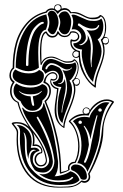

<svg xmlns="http://www.w3.org/2000/svg" viewBox="-20 -855 564 879"><path d="M343 -481Q343 -494 331 -494Q327 -494 322 -491Q320 -486 316 -483Q318 -480 322 -470Q325 -467 329 -467Q334 -467 338.5 -471Q343 -475 343 -481ZM330 -497Q337 -497 341.5 -492.5Q346 -488 346 -480Q346 -473 341.5 -467.5Q337 -462 330 -462Q328 -462 323 -464Q325 -458 325 -444Q325 -414 300 -355Q275 -296 275 -271Q275 -267 271 -270Q230 -294 230 -352Q230 -371 235.5 -404Q241 -437 241 -447Q228 -449 219 -459.5Q210 -470 210 -482Q210 -485 211.5 -490.5Q213 -496 215 -494Q222 -492 224 -492Q238 -492 238 -505Q238 -510 233.5 -514.5Q229 -519 222 -519Q210 -519 200 -509Q190 -499 188 -480Q213 -469 213 -439Q213 -411 191 -390Q260 -223 260 -74V-67Q286 -73 292 -78Q291 -82 291 -86Q291 -98 299.5 -106Q308 -114 318 -114H322Q338 -144 338 -186Q338 -220 327 -250Q316 -280 296 -297Q294 -300 296 -302Q325 -334 364 -334Q358 -337 358 -345Q358 -352 363 -357.5Q368 -363 375 -363Q382 -363 386.5 -359.5Q391 -356 391 -350Q403 -371 424.5 -385.5Q446 -400 469 -400Q486 -400 500 -391Q501 -389 502 -389Q502 -388 501.5 -387.5Q501 -387 501 -386Q453 -321 453 -257Q453 -212 435 -158.5Q417 -105 390 -59Q393 -53 393 -45Q393 -33 385 -25.5Q377 -18 366 -18Q359 -18 353 -22Q341 -10 326 -4Q311 2 297 3Q283 4 255 4H249Q156 4 106 -55.5Q56 -115 56 -217Q56 -221 56.5 -231.5Q57 -242 57 -247Q57 -255 53 -262Q49 -269 43 -276.5Q37 -284 34 -288Q34 -288 34 -288.5Q34 -289 34 -290Q34 -296 58 -296Q89 -296 112 -275Q73 -331 60 -385Q43 -392 34.5 -406Q26 -420 26 -437Q26 -460 38 -478Q23 -489 23 -510Q24 -532 38 -545Q38 -607 52 -658Q66 -709 101 -749Q136 -789 189 -802Q199 -817 218 -817Q222 -817 228 -815V-818Q228 -826 232.5 -830.5Q237 -835 245 -835Q262 -835 262 -819V-815Q269 -818 276 -818Q294 -818 306 -799Q310 -800 318 -800Q337 -800 359.5 -787.5Q382 -775 394 -774H402Q431 -774 437 -786Q439 -787 441 -786Q466 -777 466 -729Q466 -706 458 -686H462Q469 -686 474 -680.5Q479 -675 479 -668Q479 -662 474.5 -656.5Q470 -651 463 -651Q459 -651 455 -654Q459 -640 459 -622Q459 -594 439 -543Q419 -492 419 -462V-458Q419 -452 414 -455Q384 -475 362.5 -515Q341 -555 341 -594Q336 -590 329 -590Q321 -590 316 -594.5Q311 -599 311 -606Q312 -619 323 -623Q302 -637 302 -661Q302 -663 302 -665Q302 -667 302.5 -670Q303 -673 305 -674.5Q307 -676 309 -674Q315 -672 320 -672Q327 -672 332 -676.5Q337 -681 337 -687Q337 -706 312 -706Q311 -706 309 -705.5Q307 -705 306 -705Q297 -685 276 -685Q258 -685 246 -700Q238 -683 220 -683Q200 -683 190 -704Q169 -696 169 -618Q169 -611 169.5 -594Q170 -577 170 -568Q182 -596 216 -596Q230 -596 251 -585Q272 -574 283 -574H292Q313 -574 318 -583Q318 -584 321 -584Q340 -573 340 -546Q340 -521 326 -497ZM286 -537Q274 -537 253.5 -551.5Q233 -566 214 -566Q206 -566 197 -557Q188 -548 188 -541Q188 -538 191 -537.5Q194 -537 196 -540Q197 -546 203.5 -552Q210 -558 216 -558Q227 -558 252 -545Q269 -528 269 -501Q268 -491 266 -486Q265 -480 258.5 -476Q252 -472 249 -473Q245 -473 245 -472L249 -470H250Q259 -470 267 -476Q275 -482 275 -494Q281 -479 281 -459Q281 -439 271.5 -399.5Q262 -360 262 -342Q262 -339 264 -339Q265 -340 265 -342Q265 -361 276 -397Q287 -433 287 -454Q287 -497 266 -535Q274 -531 281 -531Q296 -531 307 -541Q312 -547 308 -546Q307 -546 306 -544Q300 -537 286 -537ZM94 -205V-187Q94 -111 127 -78Q177 -21 249 -21Q299 -21 314 -40Q317 -44 311 -45Q309 -46 308 -44Q295 -29 246 -29Q197 -29 158 -60Q158 -60 161.5 -59Q165 -58 166 -58Q170 -57 176 -57Q200 -57 214.5 -75Q229 -93 229 -118Q229 -124 228 -127Q215 -221 155 -319Q153 -323 149 -319Q147 -317 148 -316Q209 -207 221 -125Q222 -121 222 -115Q222 -95 209.5 -80Q197 -65 177 -65Q149 -66 138 -78Q118 -106 118 -130Q118 -162 141 -166Q150 -168 138 -169Q137 -170 136 -170Q123 -170 116.5 -157.5Q110 -145 110 -127Q102 -154 102 -188V-201Q102 -231 92 -246L87 -249Q87 -248 88 -247Q94 -234 94 -205ZM172 -438 170 -439Q156 -423 120 -423Q87 -423 71 -436Q66 -438 66 -438Q66 -438 69 -434Q91 -414 120 -414Q123 -386 126 -378Q129 -368 135 -371Q138 -373 136 -378L130 -414Q160 -419 172 -438ZM426 -323Q426 -325 426 -326Q425 -330 422 -326Q405 -273 394 -218L393 -220Q393 -222 393 -223Q388 -252 369 -276Q366 -280 364 -279Q362 -278 365 -274Q379 -251 384 -220Q387 -199 387 -194Q387 -192 386.5 -189.5Q386 -187 386 -186Q379 -148 365 -116Q364 -113 365 -111.5Q366 -110 368.5 -110Q371 -110 373 -112Q378 -122 382 -132.5Q386 -143 389 -154.5Q392 -166 393.5 -172.5Q395 -179 397 -192Q399 -205 400 -207Q423 -315 426 -323ZM355 -295Q355 -298 352.5 -300.5Q350 -303 347 -303Q344 -303 341.5 -300.5Q339 -298 339 -295Q339 -288 347 -288Q355 -288 355 -295ZM446 -351Q446 -354 443.5 -356.5Q441 -359 438 -359Q435 -359 432.5 -356.5Q430 -354 430 -351Q430 -344 438 -344Q446 -344 446 -351ZM175 -746Q179 -746 180 -748.5Q181 -751 180 -753Q179 -755 176 -755Q165 -755 148 -739.5Q131 -724 123 -705Q99 -652 99 -558Q99 -553 104.5 -553Q110 -553 110 -558Q110 -650 133 -701Q140 -717 153 -730.5Q166 -744 175 -746ZM399 -565Q399 -572 402 -596Q405 -620 405 -634Q405 -686 376 -718Q384 -715 398 -715Q424 -715 433 -734Q436 -740 432 -740Q429 -741 428 -737Q423 -724 402 -724Q376 -724 344 -747Q341 -749 339 -747Q337 -745 336.5 -742Q336 -739 338 -738Q373 -717 373 -682Q373 -672 364.5 -662.5Q356 -653 344 -651Q339 -649 349 -648Q359 -648 370.5 -659Q382 -670 382 -681Q381 -691 381 -695Q396 -669 396 -634Q396 -626 395 -607.5Q394 -589 394 -586Q394 -573 397 -552Q397 -548 398 -547Q399 -547 400 -550Q400 -553 399.5 -558Q399 -563 399 -565ZM128 -342Q150 -342 164 -352Q178 -362 178 -382H182Q186 -371 197 -337.5Q208 -304 215 -281Q222 -258 230.5 -214Q239 -170 245 -122Q246 -117 246 -106Q246 -68 230 -48Q246 -48 267.5 -54.5Q289 -61 302 -71Q336 -61 344 -30Q331 -16 310.5 -12Q290 -8 256 -8H254Q170 -8 120.5 -63.5Q71 -119 71 -220Q71 -225 71.5 -235.5Q72 -246 72 -252Q72 -272 56 -283Q84 -283 104.5 -262Q125 -241 125 -206Q125 -195 121 -178Q134 -179 140 -179Q157 -177 161 -164Q130 -158 130 -125Q130 -108 141 -96.5Q152 -85 169 -85Q183 -85 194 -95.5Q205 -106 205 -121Q205 -126 204 -130Q194 -168 176 -201.5Q158 -235 141 -256Q124 -277 106.5 -305Q89 -333 81 -361Q82 -362 85 -362Q97 -342 128 -342ZM378 -46Q378 -32 364 -32Q356 -32 350 -36Q337 -67 308 -76Q305 -80 305 -86Q305 -92 311 -97Q317 -102 325 -102Q348 -102 363 -85.5Q378 -69 378 -46ZM173 -470Q198 -464 198 -439Q198 -413 174 -395Q174 -376 161.5 -362Q149 -348 129 -348Q110 -348 95.5 -360.5Q81 -373 74 -392Q42 -410 42 -440Q42 -460 54 -473Q81 -454 118 -454Q151 -454 173 -470ZM122 -464Q92 -464 65 -476.5Q38 -489 38 -510Q38 -526 50 -537Q77 -519 112 -519Q144 -519 159 -535Q181 -526 181 -509Q181 -464 122 -464ZM481 -385Q448 -350 438 -257Q438 -216 419.5 -161.5Q401 -107 380 -68Q376 -85 362.5 -96.5Q349 -108 334 -108Q353 -145 353 -189Q353 -259 314 -300Q335 -320 366 -320Q380 -320 390 -317Q393 -336 417.5 -361.5Q442 -387 467 -387Q475 -387 481 -385ZM324 -570Q330 -561 330 -550Q330 -532 319 -511.5Q308 -491 298 -486Q310 -468 310 -444Q310 -417 289.5 -365Q269 -313 266 -292Q244 -307 244 -359Q244 -417 261 -457H258Q245 -457 233.5 -463.5Q222 -470 222 -480H223Q234 -480 242 -487Q250 -494 250 -505Q250 -514 242.5 -522.5Q235 -531 222 -531Q207 -531 187 -517Q182 -531 172 -536Q172 -556 184 -570.5Q196 -585 213 -585Q226 -585 248 -574.5Q270 -564 282 -562Q287 -562 296 -562Q313 -562 324 -570ZM192 -789Q198 -765 198 -754Q198 -739 190 -719Q155 -714 155 -614Q155 -583 158 -545Q136 -529 110 -529Q86 -529 52 -546Q52 -640 88.5 -707.5Q125 -775 192 -789ZM216 -806Q231 -806 239.5 -789Q248 -772 248 -752Q248 -739 239.5 -718.5Q231 -698 222 -698Q208 -698 198 -718Q206 -732 206 -754Q205 -774 198 -790Q204 -806 216 -806ZM444 -770Q453 -756 453 -735Q453 -715 445 -697Q437 -679 427 -675Q445 -648 445 -620Q445 -597 427 -551.5Q409 -506 406 -480Q382 -502 368 -542Q354 -582 354 -612Q354 -624 356 -628Q316 -633 316 -655V-657H318Q331 -657 341.5 -666Q352 -675 352 -688Q352 -701 341.5 -711Q331 -721 317 -721Q311 -721 308 -720Q315 -740 315 -755Q315 -772 307 -786Q310 -788 316 -788Q326 -788 353.5 -774.5Q381 -761 393 -760Q399 -759 411 -759Q432 -759 444 -770ZM248 -782Q257 -803 278 -803Q289 -803 297.5 -787.5Q306 -772 306 -756Q306 -735 299 -716.5Q292 -698 277 -698Q259 -698 249 -721Q256 -740 256 -753Q256 -766 248 -782ZM310 -486Q321 -493 328.5 -511Q336 -529 336 -546Q336 -568 322 -578Q314 -568 292 -568H283Q274 -569 251 -580Q228 -591 215 -591Q183 -591 170 -558H166Q163 -585 163 -613Q163 -707 191 -711Q194 -711 194 -709Q204 -690 220 -690Q237 -690 242 -709Q244 -715 248 -710Q258 -691 276 -691Q295 -691 302 -710Q308 -712 314 -712Q326 -712 334.5 -704.5Q343 -697 343 -687Q343 -678 336 -671.5Q329 -665 319 -665Q315 -665 309 -666Q308 -664 308 -660Q308 -646 318.5 -635Q329 -624 343 -622Q346 -622 346 -619V-612Q346 -570 364.5 -527Q383 -484 413 -464V-467Q413 -496 433 -545Q453 -594 453 -621Q453 -646 442 -670Q441 -673 442 -674Q461 -688 461 -730Q461 -770 442 -780Q433 -767 409 -767Q398 -767 394 -768Q382 -769 357.5 -782Q333 -795 311 -795Q310 -795 306.5 -794.5Q303 -794 302 -794Q292 -810 277 -810Q259 -810 247 -794Q244 -790 241 -794Q233 -810 218 -810Q201 -810 194 -797Q141 -785 106.5 -745Q72 -705 58.5 -654.5Q45 -604 45 -542Q30 -531 30 -511Q30 -492 46 -482Q47 -479 46 -477Q33 -461 33 -438Q33 -401 65 -388Q74 -349 94.5 -312.5Q115 -276 134 -253Q153 -230 171 -197Q189 -164 194 -130Q195 -126 195 -121Q195 -109 188 -101Q181 -93 166 -93Q155 -93 146.5 -102.5Q138 -112 138 -125Q138 -138 146 -147.5Q154 -157 168 -158Q168 -159 168.5 -160.5Q169 -162 169 -162Q169 -172 161 -179.5Q153 -187 142 -187Q141 -187 136.5 -186.5Q132 -186 130 -186.5Q128 -187 129 -190Q131 -202 131 -213Q131 -247 108 -268.5Q85 -290 56 -290Q52 -290 42 -288Q44 -285 50.5 -277Q57 -269 60 -262.5Q63 -256 63 -250Q63 -245 62.5 -235Q62 -225 62 -220Q62 -119 111.5 -59.5Q161 0 254 0Q294 0 313.5 -4.5Q333 -9 351 -27Q353 -29 355.5 -28.5Q358 -28 361.5 -27Q365 -26 366 -26Q374 -26 380 -31.5Q386 -37 386 -46Q386 -51 384 -57Q383 -57 383 -58.5Q383 -60 384 -61Q408 -104 425.5 -158Q443 -212 446 -257Q453 -331 493 -387Q482 -393 469 -393Q443 -393 418.5 -372Q394 -351 386 -326Q379 -327 370 -327Q330 -327 302 -300Q321 -282 332.5 -250.5Q344 -219 344 -184Q344 -141 326 -109Q315 -109 306.5 -103Q298 -97 298 -86Q298 -84 299 -78Q293 -71 258 -60Q254 -59 254 -63Q254 -148 233.5 -235Q213 -322 184 -390Q183 -393 185 -394Q206 -411 206 -438Q206 -467 181 -475Q178 -476 179 -480Q187 -512 210 -522Q216 -525 221 -525Q230 -525 236.5 -519Q243 -513 243 -505Q243 -497 237.5 -491.5Q232 -486 224 -486Q218 -486 215 -488Q215 -487 214.5 -486Q214 -485 214 -484Q214 -473 223.5 -463.5Q233 -454 245 -452Q248 -452 248 -450Q247 -443 244.5 -424.5Q242 -406 240 -388Q238 -370 238 -355Q238 -296 270 -276V-278Q270 -301 294.5 -358Q319 -415 319 -444Q319 -456 315 -470Q314 -473 311.5 -479.5Q309 -486 310 -486ZM476 -670Q476 -682 464 -682Q460 -682 456 -680Q452 -674 449 -670Q452 -662 453 -659Q457 -656 462 -656Q467 -656 471.5 -659.5Q476 -663 476 -670ZM374 -360Q368 -360 365 -355Q362 -350 362 -345Q362 -334 374 -334Q379 -334 384 -337.5Q389 -341 389 -347Q389 -353 384.5 -356.5Q380 -360 374 -360ZM340 -615Q339 -617 334 -618.5Q329 -620 329 -620Q323 -620 319 -616Q315 -612 315 -607Q315 -602 318.5 -598Q322 -594 327 -594Q336 -594 340 -601ZM131 -248Q138 -233 138 -213Q138 -200 136 -193Q137 -193 139 -193.5Q141 -194 142 -194Q155 -194 164.5 -184.5Q174 -175 174 -163Q174 -158 172 -154Q160 -152 152.5 -144Q145 -136 145 -125Q145 -115 151.5 -107Q158 -99 166 -99Q178 -99 184 -106Q190 -113 190 -122Q190 -124 189.5 -125.5Q189 -127 189 -128Q183 -162 169.5 -188Q156 -214 131 -248ZM246 -806Q247 -807 250.5 -808.5Q254 -810 256 -812.5Q258 -815 258 -818Q258 -823 254.5 -827.5Q251 -832 245 -832Q239 -832 235 -828Q231 -824 231 -818Q231 -815 233 -813Q235 -811 238 -809Q241 -807 242 -806Z"/></svg>

Font: Indiction Unicode
Style: Normal
Weight: 500
Version: Version 1.1